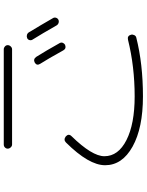

<svg xmlns="http://www.w3.org/2000/svg" viewBox="103 -870 794 1040"><g transform="rotate(-90 500.0 -350.0)"><path d="M747.1 -404.3Q701.2 -487.3 673.8 -530.3Q663.1 -547.9 680.7 -558.6Q699.2 -568.4 711.9 -550.8Q745.1 -498 787.1 -422.9Q791 -415 788.1 -407.2Q785.2 -399.4 777.3 -394.5Q756.8 -386.7 747.1 -404.3ZM881.8 -441.4Q836.9 -520.5 805.7 -570.3Q800.8 -577.1 802.7 -586.4Q804.7 -595.7 813 -599.6Q821.3 -603.5 830.6 -601.1Q839.8 -598.6 844.7 -590.8Q883.8 -526.4 921.9 -460Q926.8 -452.1 923.8 -443.4Q920.9 -434.6 913.1 -430.7Q905.3 -426.8 896 -429.7Q886.7 -432.6 881.8 -441.4ZM752.9 -681.6H237.3Q228.5 -681.6 221.7 -689Q214.8 -696.3 214.8 -705.1Q214.8 -713.9 221.2 -720.2Q227.5 -726.6 237.3 -726.6H752.9Q761.7 -726.6 768.6 -720.2Q775.4 -713.9 775.4 -705.1Q775.4 -696.3 768.6 -689Q761.7 -681.6 752.9 -681.6ZM498 27.3Q327.1 27.3 226.1 -28.8Q125 -85 125 -177.7Q125 -265.6 248 -389.6Q262.7 -404.3 281.2 -390.6Q297.9 -375 282.2 -359.4Q173.8 -248 173.8 -181.6Q173.8 -106.4 261.2 -62Q348.6 -17.6 498 -17.6Q659.2 -17.6 804.7 -53.7Q826.2 -58.6 832 -37.1Q834 -28.3 829.6 -19.5Q825.2 -10.7 816.4 -8.8Q673.8 27.3 498 27.3Z"/></g></svg>

Font: Rounded-X Mgen+ 1m light
Style: Regular
Weight: 200
Designer: [Source Han Sans]
Ryoko NISHIZUKA  (kana & ideographs); Paul D. Hunt (Latin, Greek & Cyrillic); Wenlong ZHANG  (bopomofo
Version: Version 1.059.20150602